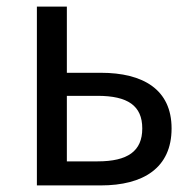

<svg xmlns="http://www.w3.org/2000/svg" viewBox="-20 -563 588 583"><path d="M286 0C415 0 501 -53 501 -173C501 -291 415 -342 286 -342H183V-543H92V0ZM276 -272C368 -272 412 -242 412 -173C412 -104 368 -73 276 -73H183V-272Z"/></svg>

Font: Kinto Sans
Style: Regular
Weight: 400
Designer: Authors: Ryoko NISHIZUKA  (kana & ideographs); Paul D. Hunt (Latin, Greek & Cyrillic); Wenlong ZHANG  (bopomofo); Sandol
Foundry: Adobe Systems Incorporated, ookami Inc.
Version: Version 0.001